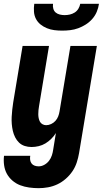

<svg xmlns="http://www.w3.org/2000/svg" viewBox="-32 -760 552 1003"><path d="M170 223Q145 223 120 219.5Q95 216 73 207.5Q51 199 33 183.5Q15 168 4 148Q-7 128 -10.5 103.5Q-14 79 -11 54H126Q124 65 125.5 75.5Q127 86 133 94Q139 102 149 105.5Q159 109 170 109Q185 109 199.5 101Q214 93 224 80Q234 67 239 51.5Q244 36 246 21L260 -65Q250 -49 236 -35Q222 -21 205.5 -11Q189 -1 170 3.5Q151 8 133 8Q114 8 97 2.5Q80 -3 67.5 -15Q55 -27 47 -43Q39 -59 35 -76.5Q31 -94 29.5 -112.5Q28 -131 29 -149.5Q30 -168 32 -187Q34 -206 37 -225L86 -520H224L172 -206Q170 -195 169 -184.5Q168 -174 168 -163.5Q168 -153 170 -143Q172 -133 176.5 -124.5Q181 -116 190 -111Q199 -106 209 -106Q222 -106 235 -112Q248 -118 257.5 -128.5Q267 -139 272 -152Q277 -165 279 -178L336 -520H474L381 40Q377 64 369 88.5Q361 113 346.5 134.5Q332 156 311.5 174Q291 192 267.5 203Q244 214 219 218.5Q194 223 170 223ZM293 -600Q272 -600 252 -602.5Q232 -605 213.5 -612.5Q195 -620 180 -632Q165 -644 156 -661Q147 -678 145.5 -698.5Q144 -719 147 -740H245Q243 -727 246.5 -714.5Q250 -702 259 -694.5Q268 -687 280.5 -684Q293 -681 306 -681Q319 -681 332.5 -684Q346 -687 358 -694.5Q370 -702 377.5 -714.5Q385 -727 387 -740H485Q482 -719 473.5 -698.5Q465 -678 450 -661Q435 -644 416 -632Q397 -620 376.5 -612.5Q356 -605 335 -602.5Q314 -600 293 -600Z"/></svg>

Font: Iosevka Curly Heavy
Style: Italic
Weight: 900
Italic angle: -9°
Monospace: yes
Designer: Belleve Invis
Foundry: Belleve Invis
Version: Version 22.1.2; ttfautohint (v1.8.4)